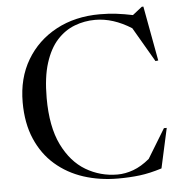

<svg xmlns="http://www.w3.org/2000/svg" viewBox="-53 -793 814 854"><g transform="rotate(-5 354.0 -366.0)"><path d="M439 -8Q474 -8 510.2 -21.2Q546.5 -34.5 583 -65L662.5 -195.5H675L636 -18Q582 -1 537.2 4.5Q492.5 10 440.5 10Q358 10 286.5 -13.2Q215 -36.5 161 -83.5Q107 -130.5 76.8 -200.8Q46.5 -271 46.5 -364.5Q46.5 -472 94.5 -553Q142.5 -634 227.2 -679.5Q312 -725 422.5 -725Q460.5 -725 495.8 -720.8Q531 -716.5 569 -708.5L611.5 -742H618.5L663.5 -497.5L651 -496L561 -650.5Q479.5 -702 399.5 -702Q351.5 -702 307.5 -685.2Q263.5 -668.5 229 -630.8Q194.5 -593 174.5 -530Q154.5 -467 154.5 -374Q154.5 -246 194 -165.2Q233.5 -84.5 298.2 -46.2Q363 -8 439 -8Z"/></g></svg>

Font: Newsreader 72pt
Style: Regular
Weight: 400
Designer: Hugues Gentile
Foundry: Production Type
Version: Version 1.003; ttfautohint (v1.8.3)